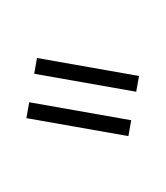

<svg xmlns="http://www.w3.org/2000/svg" viewBox="-81 -847 734 849"><g transform="rotate(10 286.0 -423.0)"><path d="M56.6 -481.9V-552.7H514.6V-481.9ZM56.6 -282.7V-354H514.6V-282.7ZM283.2 -65.9ZM288.6 -780.3Z"/></g></svg>

Font: Noto Sans Malayalam UI
Style: Regular
Weight: 400
Designer: Monotype Design team
Foundry: Monotype Imaging Inc.
Version: Version 1.03